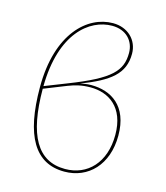

<svg xmlns="http://www.w3.org/2000/svg" viewBox="-111 -820 790 916"><g transform="rotate(15 284.0 -362.5)"><path d="M310.3 -422.9C287 -422.9 268.6 -418.7 256.7 -416.1C394.6 -469.3 459 -518 459 -617C459 -684.4 408 -735.1 334.4 -735.1C209.1 -735.1 75.7 -616.3 75.7 -350.3C75.7 -110.1 146.4 9.4 291.6 9.4C409.9 9.4 497 -79.4 497 -223C497 -370.9 407.3 -422.9 310.3 -422.9ZM333.6 -722C402.4 -722 444.1 -676.7 444.1 -617C443.6 -529.3 400.4 -480 199.1 -401.7L90.6 -359C93.7 -619.9 221.4 -722 333.6 -722ZM292 -3.7C155.5 -3.7 91.2 -116.4 90.6 -346L200.3 -389.6C234.6 -403 266.4 -411.4 309.8 -411.4C399.1 -411.4 482.1 -359.6 482.1 -222.6C482.1 -85.6 402.4 -3.7 292 -3.7Z"/></g></svg>

Font: Fira Sans Hair
Style: Regular
Weight: 100
Designer: bBox Type GmbH & Carrois Corporate GbR & Edenspiekermann AG
Foundry: bBox Type GmbH & Carrois Corporate GbR & Edenspiekermann AG
Version: Version 4.300;PS 004.300;hotconv 1.0.88;makeotf.lib2.5.64775